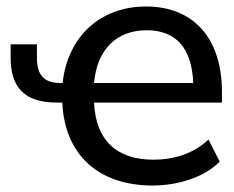

<svg xmlns="http://www.w3.org/2000/svg" viewBox="-20 -569 731 599"><path d="M456.1 9.8C535.6 9.8 618.2 -16.1 665.5 -64.9L630.4 -133.8C583.5 -88.9 521 -70.8 459 -70.8C346.2 -70.8 278.8 -128.9 273.4 -249H672.4V-282.7C672.4 -449.7 583.5 -548.8 435.5 -548.8C294.9 -548.8 191.4 -457 175.3 -310.1H167.5C116.7 -310.1 95.2 -335.9 95.2 -388.7V-430.7H13.2V-389.2C13.2 -297.4 55.2 -249 157.2 -249H174.3C182.1 -83.5 290 9.8 456.1 9.8ZM437.5 -474.6C529.3 -474.6 578.1 -419.4 583 -310.1H273.4C282.7 -415.5 344.2 -474.6 437.5 -474.6Z"/></svg>

Font: Winston
Style: Regular
Weight: 400
Designer: Vernon Adams, Kim Jin-seong, David Berlow, Cristiano Sobral
Foundry: The Winston Project Authors
Version: Version 3.004